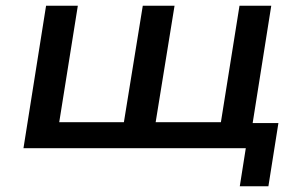

<svg xmlns="http://www.w3.org/2000/svg" viewBox="-20 -518 1062 671"><path d="M818 133 839 0H62L141 -498H252L187 -91H413L479 -498H590L524 -91H752L817 -498H928L863 -88H953L918 133Z"/></svg>

Font: Nunito Sans 7pt SemiExpanded SemiBold
Style: Italic
Weight: 600
Width: 6
Italic angle: -9°
Designer: Vernon Adams
Foundry: Vernon Adams
Version: Version 3.101;gftools[0.9.27]